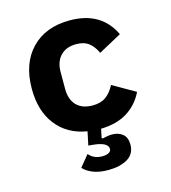

<svg xmlns="http://www.w3.org/2000/svg" viewBox="-110 -618 820 919"><g transform="rotate(-15 300.0 -158.0)"><path d="M535 -402 421 -340Q406 -373 382.5 -391.5Q359 -410 320 -410Q270 -410 242 -380.5Q214 -351 214 -300V-216Q214 -164 242 -135Q270 -106 322 -106Q362 -106 387.5 -124.5Q413 -143 431 -178L543 -114Q515 -56 462.5 -23Q410 10 331 12L322 55L326 59Q354 52 374 52Q406 52 426.5 69Q447 86 447 121Q447 168 409.5 190Q372 212 315 212Q268 212 237 199Q206 186 191 168L237 112Q261 141 303 141Q323 141 335 134.5Q347 128 347 116Q347 83 272 76L251 74L265 7Q168 -9 114 -78.5Q60 -148 60 -258Q60 -383 129.5 -455.5Q199 -528 320 -528Q475 -528 535 -402Z"/></g></svg>

Font: iA Writer Duo S
Style: Bold
Weight: 700
Designer: Mike Abbink, Paul van der Laan, Pieter van Rosmalen, Oliver Reichenstein
Foundry: Bold Monday and Information Architects Inc.
Version: Version 2.000